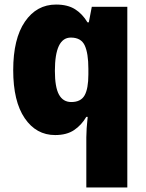

<svg xmlns="http://www.w3.org/2000/svg" viewBox="-20 -583 639 843"><path d="M359 20Q359 -15 365 -70H359Q338 -34 305.5 -12Q273 10 222 10Q139 10 88.5 -64Q38 -138 38 -275Q38 -413 89.5 -488Q141 -563 226 -563Q277 -563 309.5 -542.5Q342 -522 364 -485H370L383 -553H539V240H359ZM293 -135Q335 -135 351.5 -164.5Q368 -194 368 -256V-281Q368 -349 352 -383.5Q336 -418 291 -418Q221 -418 221 -272Q221 -200 239 -167.5Q257 -135 293 -135Z"/></svg>

Font: Noto Sans Myanmar UI SemiCondensed Black
Style: Regular
Weight: 900
Width: 4
Designer: Monotype Design Team
Foundry: Monotype Imaging Inc.
Version: Version 2.103; ttfautohint (v1.8.4.7-5d5b)